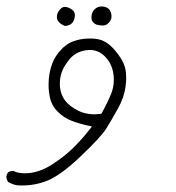

<svg xmlns="http://www.w3.org/2000/svg" viewBox="-28 -273 548 599"><path d="M272.5 -196.3Q282.7 -193.4 293 -193.4Q295.9 -193.4 300 -194.6Q304.2 -195.8 306.4 -197.8Q308.6 -199.7 310.1 -200.7Q319.3 -210 319.8 -219.7Q319.8 -221.2 319.8 -222.7Q319.8 -232.4 314.5 -241.2Q309.1 -250 294.9 -252.4Q292 -252.9 289.1 -252.9Q276.4 -252.9 266.8 -243.7Q257.3 -234.4 257.3 -217.8Q257.3 -203.6 272.5 -196.3ZM205.6 -225.6Q205.6 -234.4 200.2 -239.7Q192.4 -247.6 179.7 -251Q176.8 -251.5 174.3 -251.5Q166.5 -251.5 160.2 -244.6Q149.4 -233.4 149.4 -219.7Q149.4 -210.4 156.7 -203.1Q165.5 -194.8 175.3 -191.9Q189.9 -193.8 196.3 -200.4Q202.6 -207 205.1 -219.2Q205.6 -222.7 205.6 -225.6ZM288.1 82Q275.4 83.5 270.8 83.5Q266.1 83.5 261 83.5Q255.9 83.5 247.6 82Q230.5 79.6 215.8 72.3Q188 58.1 174.3 39.6Q158.7 17.6 158.7 -11.7Q158.7 -42.5 174.3 -67.9Q180.7 -78.1 189.5 -88.9Q208.5 -111.3 240.2 -116.2Q246.6 -117.2 252 -117.2Q279.3 -117.2 299.8 -96.4Q320.3 -75.7 325.7 -43.9Q327.1 -33.7 327.1 -23.9Q327.1 -1.5 318.8 19.5Q307.1 48.3 288.1 82ZM40 305.7Q82 305.7 118.7 291Q161.6 273.9 223.6 214.8Q286.6 154.8 303.7 127.9Q320.8 100.1 340.1 65.4Q359.4 30.8 363.8 -3.4Q365.7 -18.1 365.7 -30.8Q365.7 -47.9 362.3 -61Q356 -86.9 329.6 -117.2Q304.2 -146.5 276.4 -150.9Q265.1 -152.8 257.6 -152.8Q250 -152.8 247.1 -152.8Q231.9 -152.3 220.2 -149.7Q208.5 -147 201.7 -144.5Q194.8 -142.1 188.5 -138.7Q175.8 -131.3 165 -120.6Q144 -99.1 135.3 -75.7Q123.5 -44.9 123.5 -8.8Q123.5 10.3 127.4 29.8Q132.8 56.2 152.1 75.4Q171.4 94.7 195.8 104Q220.2 113.3 246.1 118.7L258.8 121.6L250.5 132.3Q224.1 165.5 197.8 190.9Q171.4 216.3 135.5 239.5Q99.6 262.7 65.4 266.6Q56.6 267.6 48.8 267.6Q27.3 267.6 14.2 260.3Q13.7 260.3 12 260.3Q10.3 260.3 7.3 260.7Q1.5 261.7 -2.9 264.6Q-7.3 271 -8.3 278.3Q-7.3 287.6 -2.9 294.4Q10.7 302.7 26.4 305.2Q33.2 305.7 40 305.7Z"/></svg>

Font: NaikaiFont
Style: Light
Weight: 300
Version: Version 1.89